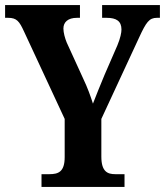

<svg xmlns="http://www.w3.org/2000/svg" viewBox="-20 -734 648 754"><path d="M143 0H469V-50H433C403 -50 378 -59 378 -119V-267L526 -586C554 -647 566 -664 596 -664H608V-714H381V-664H399C437 -664 457 -651 457 -618C457 -606 453 -585 441 -556L391 -441C373 -398 357 -358 345 -327C335 -358 325 -387 306 -427L242 -567C235 -584 229 -606 229 -622C229 -647 247 -664 282 -664H294V-714H0V-664H12C46 -664 56 -650 74 -611L234 -267V-117C234 -59 209 -50 174 -50H143Z"/></svg>

Font: Noto Serif Armenian Condensed
Style: Bold
Weight: 700
Width: 3
Designer: Monotype Design Team
Foundry: Monotype Imaging Inc.
Version: Version 2.008